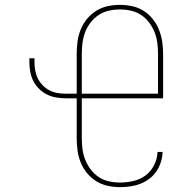

<svg xmlns="http://www.w3.org/2000/svg" viewBox="-20 -763 790 791"><path d="M474 8Q449 8 423.5 2.5Q398 -3 376.5 -16.5Q355 -30 338.5 -50Q322 -70 312.5 -93.5Q303 -117 299.5 -142.5Q296 -168 296 -193V-358H251Q231 -358 211 -361.5Q191 -365 173 -374Q155 -383 140.5 -397.5Q126 -412 117 -430Q108 -448 104.5 -468Q101 -488 101 -508V-523H122V-508Q122 -491 125 -473.5Q128 -456 135.5 -440.5Q143 -425 155.5 -412Q168 -399 183.5 -391Q199 -383 216 -380Q233 -377 251 -377H296V-542Q296 -567 299.5 -592.5Q303 -618 312.5 -641.5Q322 -665 338.5 -685Q355 -705 376.5 -718.5Q398 -732 423 -737.5Q448 -743 474 -743Q499 -743 524.5 -737.5Q550 -732 571.5 -718.5Q593 -705 609 -685Q625 -665 634.5 -641.5Q644 -618 648 -592.5Q652 -567 652 -542V-358H317V-193Q317 -171 320 -148Q323 -125 331.5 -104Q340 -83 354 -64.5Q368 -46 387 -33.5Q406 -21 428.5 -16Q451 -11 474 -11Q502 -11 530 -17.5Q558 -24 580 -40.5Q602 -57 615 -83Q628 -109 629 -137H650Q649 -115 642.5 -94.5Q636 -74 624 -56.5Q612 -39 594.5 -26Q577 -13 557.5 -5.5Q538 2 516.5 5Q495 8 474 8ZM317 -377H631V-542Q631 -564 628 -587Q625 -610 616.5 -631Q608 -652 594 -670.5Q580 -689 561 -701.5Q542 -714 519.5 -719Q497 -724 474 -724Q451 -724 428.5 -719Q406 -714 387 -701.5Q368 -689 353.5 -670.5Q339 -652 331 -631Q323 -610 320 -587Q317 -564 317 -542Z"/></svg>

Font: Iosevka Etoile Thin
Style: Regular
Weight: 100
Designer: Belleve Invis
Foundry: Belleve Invis
Version: Version 22.1.2; ttfautohint (v1.8.4)